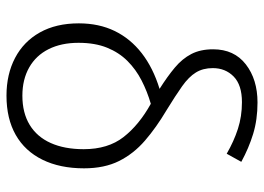

<svg xmlns="http://www.w3.org/2000/svg" viewBox="-131 -673 814 592"><g transform="rotate(90 276.0 -377.0)"><path d="M296 -764Q349 -764 393 -750.5Q437 -737 479 -714L454 -669Q416 -691 377.5 -703.5Q339 -716 295 -716Q242 -716 216 -690.5Q190 -665 190 -626Q190 -596 203.5 -574Q217 -552 246 -531.5Q275 -511 319 -484Q373 -452 413.5 -417Q454 -382 476.5 -337Q499 -292 499 -229Q499 -155 472.5 -101Q446 -47 396 -18.5Q346 10 275 10Q209 10 158.5 -16.5Q108 -43 80 -93Q52 -143 52 -213Q52 -275 75.5 -323.5Q99 -372 144 -407Q189 -442 254 -462Q216 -486 188.5 -509Q161 -532 146.5 -560Q132 -588 132 -627Q132 -692 178.5 -728Q225 -764 296 -764ZM300 -435Q262 -424 228 -406.5Q194 -389 168 -363Q142 -337 127 -300Q112 -263 112 -212Q112 -159 131.5 -120Q151 -81 188 -60Q225 -39 275 -39Q328 -39 365 -61.5Q402 -84 421 -126.5Q440 -169 440 -228Q440 -303 402.5 -351Q365 -399 300 -435Z"/></g></svg>

Font: Noto Sans Display Light
Style: Regular
Weight: 300
Designer: Monotype Design Team
Foundry: Monotype Imaging Inc.
Version: Version 2.003